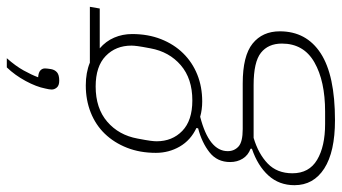

<svg xmlns="http://www.w3.org/2000/svg" viewBox="-247 -552 1004 564"><g transform="rotate(-90 255.0 -270.0)"><path d="M445 50Q445 128 380.5 170Q316 212 184 212Q91 212 42 180.5Q-7 149 -7 93Q-7 48 21.5 16.5Q50 -15 100 -32V-36Q81 -43 71 -59Q61 -75 61 -96Q61 -134 89.5 -156.5Q118 -179 160 -190L161 -195Q125 -212 106.5 -244Q88 -276 88 -314Q88 -361 103 -399Q118 -437 144 -464Q170 -491 206.5 -505.5Q243 -520 286 -520Q324 -520 353 -508H517L512 -479H395Q416 -461 426.5 -436.5Q437 -412 437 -384Q437 -337 422 -299Q407 -261 380.5 -234Q354 -207 318 -192.5Q282 -178 239 -178Q215 -178 194 -184Q93 -158 93 -103Q93 -84 106.5 -71.5Q120 -59 158 -59H292Q373 -59 409 -30Q445 -1 445 50ZM242 -207Q306 -207 345.5 -241Q385 -275 395 -330Q400 -356 401.5 -367.5Q403 -379 403 -386Q403 -432 372.5 -461.5Q342 -491 283 -491Q219 -491 179.5 -457Q140 -423 130 -368Q125 -342 123.5 -330.5Q122 -319 122 -312Q122 -266 152.5 -236.5Q183 -207 242 -207ZM409 56Q409 16 382 -5.5Q355 -27 287 -27H132Q85 -13 56.5 14.5Q28 42 28 87Q28 136 67.5 159.5Q107 183 173 183H209Q299 183 354 151.5Q409 120 409 56ZM300 -598Q286 -598 280 -605Q274 -612 274 -620Q274 -627 277 -639Q282 -665 299 -696.5Q316 -728 339 -752H366Q343 -726 330 -702.5Q317 -679 310 -660Q324 -659 330 -653.5Q336 -648 336 -640Q336 -638 335.5 -632.5Q335 -627 334 -622Q332 -611 324.5 -604.5Q317 -598 300 -598Z"/></g></svg>

Font: IBM Plex Sans ExtLt
Style: Italic
Weight: 200
Italic angle: -11°
Designer: Mike Abbink, Paul van der Laan, Pieter van Rosmalen
Foundry: Bold Monday
Version: Version 3.005